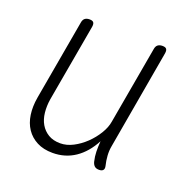

<svg xmlns="http://www.w3.org/2000/svg" viewBox="-105 -671 810 792"><g transform="rotate(20 300.0 -275.0)"><path d="M407 10Q394 10 387 3.5Q380 -3 377 -15Q372 -36 371.5 -57Q371 -78 373 -103Q344 -48 301 -19Q258 10 203 10Q163 10 134 -5Q105 -20 87.5 -46Q70 -72 65 -107Q60 -142 67 -183L129 -535Q131 -548 138.5 -554Q146 -560 159 -560Q172 -560 176.5 -554Q181 -548 179 -535L119 -195Q114 -164 117 -135.5Q120 -107 132.5 -85.5Q145 -64 166.5 -51Q188 -38 219 -38Q247 -38 275 -52.5Q303 -67 327 -90Q351 -113 368 -141Q385 -169 389 -195L449 -535Q451 -548 458.5 -554Q466 -560 479 -560Q492 -560 496.5 -554Q501 -548 499 -535L423 -100Q419 -79 420.5 -57Q422 -35 427 -15Q430 -3 425 3.5Q420 10 407 10Z"/></g></svg>

Font: Maple Mono Thin
Style: Italic
Weight: 250
Italic angle: -10°
Monospace: yes
Designer: subframe7536
Version: Version 7.000